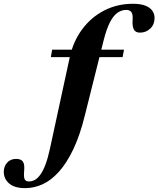

<svg xmlns="http://www.w3.org/2000/svg" viewBox="-213 -758 840 1018"><path d="M56.5 -455 63.5 -494.5H444.5L437 -455ZM237 -146.5Q211 -40.5 175.8 33.2Q140.5 107 99.5 152.5Q58.5 198 13.2 218.8Q-32 239.5 -79.5 239.5Q-135.5 239.5 -164.2 215Q-193 190.5 -193 153Q-193 124.5 -175.2 104.5Q-157.5 84.5 -127.5 84.5Q-100.5 84.5 -91 99.8Q-81.5 115 -85 148Q-88 181.5 -82 192.8Q-76 204 -59.5 204Q-43.5 204 -28.2 195.8Q-13 187.5 1.2 167.8Q15.5 148 28.2 114.2Q41 80.5 52 29.5L156.5 -453Q175 -538.5 222.5 -602.5Q270 -666.5 339.2 -702.2Q408.5 -738 492 -738Q532 -738 557.5 -728Q583 -718 594.8 -701Q606.5 -684 606.5 -663Q606.5 -628.5 584 -606.8Q561.5 -585 529 -585Q505.5 -585 496.8 -601.5Q488 -618 490 -649.5Q492.5 -681.5 483.8 -693.5Q475 -705.5 456.5 -705.5Q432 -705.5 410.2 -690.5Q388.5 -675.5 370.5 -641Q352.5 -606.5 337.5 -548Z"/></svg>

Font: Newsreader 60pt
Style: Bold Italic
Weight: 700
Italic angle: -17°
Designer: Hugues Gentile
Foundry: Production Type
Version: Version 1.003